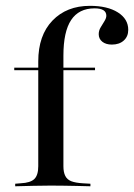

<svg xmlns="http://www.w3.org/2000/svg" viewBox="-20 -651 468 671"><path d="M29.8 -405.6V-414.5H312.1V-405.6ZM157.3 -2.4Q125 -2.4 96.4 -1.6Q67.7 -0.8 33.1 0V-8.9L52.4 -10.5Q86.3 -12.1 100 -25.4Q113.7 -38.7 113.7 -70.2V-207.3H201.6V-70.2Q201.6 -49.2 208.1 -36.3Q214.5 -23.4 229 -17.7Q243.5 -12.1 268.5 -10.5L296 -8.9V0Q271 -0.8 248.4 -1.2Q225.8 -1.6 203.6 -2Q181.5 -2.4 157.3 -2.4ZM113.7 -207.3V-436.3Q113.7 -527.4 163.3 -579Q212.9 -630.6 294.4 -630.6Q355.6 -630.6 391.9 -607.7Q428.2 -584.7 428.2 -546.8Q428.2 -523.4 412.5 -509.3Q396.8 -495.2 371 -495.2Q350 -495.2 337.5 -505.2Q325 -515.3 325 -531.5Q325 -544.4 331.9 -555.6Q338.7 -566.9 345.2 -577.4Q351.6 -587.9 351.6 -596Q351.6 -621.8 310.5 -621.8Q255.6 -621.8 228.6 -581Q201.6 -540.3 201.6 -456.5V-207.3Z"/></svg>

Font: Playfair 144pt SemiExpanded Medium
Style: Regular
Weight: 500
Width: 6
Designer: Claus Eggers Sørensen
Foundry: Claus Eggers Sørensen
Version: Version 2.203